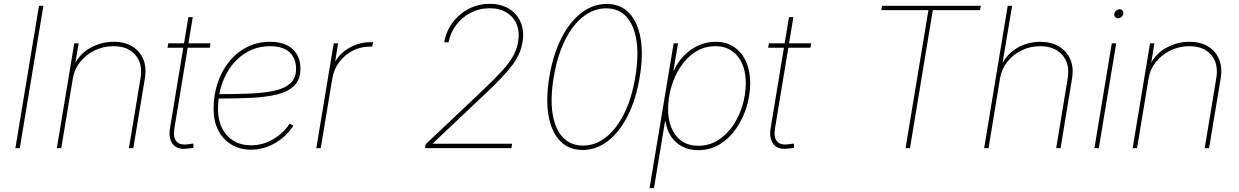

<svg xmlns="http://www.w3.org/2000/svg" viewBox="-20 -757 6329 981"><path d="M201.7 -727.5 81.1 0H58.6L179.2 -727.5Z M352.1 -356 293 0H270.5L359.4 -535.6H381.8L362.3 -418.5L356.4 -418.9Q384.8 -481.4 441.7 -512.5Q498.5 -543.5 560.5 -543.5Q616.7 -543.5 655.8 -519.8Q694.8 -496.1 712.2 -454.1Q729.5 -412.1 720.2 -356L661.1 0H638.7L697.8 -356.4Q710.4 -430.7 672.4 -475.8Q634.3 -521 560.1 -521Q509.3 -521 464.8 -499.8Q420.4 -478.5 390.1 -441.2Q359.9 -403.8 352.1 -356Z M1055.7 -535.6 1051.8 -513.2H835.9L839.8 -535.6ZM942.4 -669.4H964.8L871.1 -102.1Q863.3 -54.7 881.8 -33.9Q900.4 -13.2 943.8 -20.5Q949.7 -21 955.8 -22Q961.9 -22.9 967.8 -23.4V-1.5Q961.4 -0.5 955.1 0.2Q948.7 1 942.4 1.5Q888.7 10.3 864.3 -19Q839.8 -48.3 848.6 -102.1Z M1262.2 7.8Q1205.6 7.8 1162.4 -18.3Q1119.1 -44.4 1095.2 -91.1Q1071.3 -137.7 1071.3 -199.7Q1071.3 -271.5 1092.3 -334Q1113.3 -396.5 1151.9 -443.6Q1190.4 -490.7 1243.4 -517.1Q1296.4 -543.5 1359.9 -543.5Q1410.6 -543.5 1445.3 -526.4Q1480 -509.3 1497.6 -478.3Q1515.1 -447.3 1515.1 -406.2Q1515.1 -351.6 1484.9 -320.6Q1454.6 -289.6 1398.2 -275.1Q1341.8 -260.7 1263.4 -257.1Q1185.1 -253.4 1089.4 -253.4V-275.9Q1180.7 -275.9 1254.9 -278.8Q1329.1 -281.7 1382.3 -293.5Q1435.5 -305.2 1464.1 -331.8Q1492.7 -358.4 1492.7 -405.3Q1492.7 -459 1459.2 -490Q1425.8 -521 1359.9 -521Q1301.3 -521 1252.4 -496.3Q1203.6 -471.7 1168.2 -427.7Q1132.8 -383.8 1113.3 -325.4Q1093.8 -267.1 1093.8 -199.7Q1093.8 -143.6 1114.7 -102.1Q1135.7 -60.5 1173.6 -37.6Q1211.4 -14.6 1262.2 -14.6Q1322.8 -14.6 1375.2 -45.4Q1427.7 -76.2 1459.5 -124.5L1479 -115.2Q1445.3 -61.5 1387.2 -26.9Q1329.1 7.8 1262.2 7.8Z M1596.2 0 1685.1 -535.6H1707.5L1692.9 -445.8H1694.8Q1721.2 -489.3 1769.8 -515.4Q1818.4 -541.5 1874.5 -541.5Q1878.9 -541.5 1880.4 -541.5Q1881.8 -541.5 1886.2 -541.5L1882.3 -519Q1879.9 -519 1877.4 -519Q1875 -519 1870.6 -519Q1822.8 -519 1781.7 -497.8Q1740.7 -476.6 1713.1 -439.7Q1685.5 -402.8 1677.7 -355L1618.7 0Z M2151.9 0 2154.8 -20 2439.5 -289.1Q2505.4 -351.1 2544.4 -394Q2583.5 -437 2602.5 -471.9Q2621.6 -506.8 2627.4 -543.9Q2635.7 -593.8 2620.1 -632.1Q2604.5 -670.4 2569.1 -692.6Q2533.7 -714.8 2481.9 -714.8Q2429.2 -714.8 2384.8 -691.7Q2340.3 -668.5 2310.8 -629.2Q2281.2 -589.8 2272 -541H2250Q2258.8 -596.2 2291.5 -640.6Q2324.2 -685.1 2373.5 -711.2Q2422.9 -737.3 2482.4 -737.3Q2540.5 -737.3 2581.3 -711.9Q2622.1 -686.5 2640.6 -642.8Q2659.2 -599.1 2649.9 -543Q2645 -512.7 2633.3 -484.9Q2621.6 -457 2599.9 -427.2Q2578.1 -397.5 2543.2 -360.6Q2508.3 -323.7 2456.5 -274.9L2191.4 -24.4L2190.9 -22.5H2596.7L2592.8 0Z M2956.5 9.3Q2886.2 9.3 2841.8 -36.6Q2797.4 -82.5 2782.7 -166.3Q2768.1 -250 2786.6 -363.3Q2805.7 -477.5 2847.9 -561.3Q2890.1 -645 2950 -690.9Q3009.8 -736.8 3080.1 -736.8Q3150.4 -736.8 3194.3 -690.9Q3238.3 -645 3252.9 -561.3Q3267.6 -477.5 3248.5 -363.3Q3230 -250 3187.7 -166.3Q3145.5 -82.5 3086.2 -36.6Q3026.9 9.3 2956.5 9.3ZM2959 -13.2Q3022.5 -13.2 3076.4 -55.9Q3130.4 -98.6 3169.4 -177.5Q3208.5 -256.3 3226.1 -364.7Q3244.1 -473.1 3231.7 -551.5Q3219.2 -629.9 3179.9 -672.1Q3140.6 -714.4 3077.1 -714.4Q3013.7 -714.4 2959.2 -671.6Q2904.8 -628.9 2866 -549.8Q2827.1 -470.7 2809.1 -361.8Q2791 -253.9 2803.5 -175.8Q2815.9 -97.7 2855.7 -55.4Q2895.5 -13.2 2959 -13.2Z M3298.8 204.1 3421.9 -535.6H3444.3L3420.9 -396H3422.9Q3442.4 -440.4 3475.3 -473.6Q3508.3 -506.8 3549.8 -525.1Q3591.3 -543.5 3635.7 -543.5Q3690.9 -543.5 3730.7 -516.8Q3770.5 -490.2 3791.7 -442.6Q3813 -395 3813 -332.5Q3813 -271.5 3794.4 -210.7Q3775.9 -149.9 3741.2 -99.9Q3706.5 -49.8 3657.5 -19.8Q3608.4 10.3 3547.4 10.3Q3501.5 10.3 3466.1 -8.1Q3430.7 -26.4 3408.7 -59.8Q3386.7 -93.3 3380.4 -136.7H3377.9L3321.3 204.1ZM3547.9 -12.2Q3603.5 -12.2 3648.2 -40.3Q3692.9 -68.4 3724.9 -115.2Q3756.8 -162.1 3773.7 -218.8Q3790.5 -275.4 3790.5 -332Q3790.5 -417.5 3749.3 -469.2Q3708 -521 3635.3 -521Q3579.1 -521 3534.4 -492.7Q3489.7 -464.4 3458.3 -417.5Q3426.8 -370.6 3410.2 -313.7Q3393.6 -256.8 3393.6 -200.2Q3393.6 -115.7 3433.8 -64Q3474.1 -12.2 3547.9 -12.2Z M4124.5 -535.6 4120.6 -513.2H3904.8L3908.7 -535.6ZM4011.2 -669.4H4033.7L3939.9 -102.1Q3932.1 -54.7 3950.7 -33.9Q3969.2 -13.2 4012.7 -20.5Q4018.6 -21 4024.7 -22Q4030.8 -22.9 4036.6 -23.4V-1.5Q4030.3 -0.5 4023.9 0.2Q4017.6 1 4011.2 1.5Q3957.5 10.3 3933.1 -19Q3908.7 -48.3 3917.5 -102.1Z M4482.9 -705.1 4486.8 -727.5H4991.2L4987.3 -705.1H4746.1L4629.4 0H4606.9L4723.6 -705.1Z M5089.4 -356 5030.8 0H5008.3L5128.9 -727.5H5151.4L5099.6 -418.5H5093.8Q5112.8 -460.4 5144 -488Q5175.3 -515.6 5214.1 -529.5Q5252.9 -543.5 5294.4 -543.5Q5350.6 -543.5 5390.4 -519.8Q5430.2 -496.1 5448.5 -454.1Q5466.8 -412.1 5457.5 -356L5398.9 0H5376.5L5435.1 -356Q5447.8 -430.2 5408.2 -475.6Q5368.7 -521 5294.4 -521Q5243.7 -521 5200 -499.8Q5156.2 -478.5 5126.7 -441.2Q5097.2 -403.8 5089.4 -356Z M5571.8 0 5660.6 -535.6H5683.1L5594.2 0ZM5692.4 -663.6Q5683.1 -663.6 5677.5 -670.4Q5671.9 -677.2 5673.3 -686.5Q5674.8 -696.3 5682.9 -702.9Q5690.9 -709.5 5700.2 -709.5Q5710 -709.5 5715.3 -702.9Q5720.7 -696.3 5719.2 -686.5Q5717.8 -677.2 5710 -670.4Q5702.1 -663.6 5692.4 -663.6Z M5848.6 -356 5789.6 0H5767.1L5856 -535.6H5878.4L5858.9 -418.5L5853 -418.9Q5881.3 -481.4 5938.2 -512.5Q5995.1 -543.5 6057.1 -543.5Q6113.3 -543.5 6152.3 -519.8Q6191.4 -496.1 6208.7 -454.1Q6226.1 -412.1 6216.8 -356L6157.7 0H6135.3L6194.3 -356.4Q6207 -430.7 6168.9 -475.8Q6130.9 -521 6056.6 -521Q6005.9 -521 5961.4 -499.8Q5917 -478.5 5886.7 -441.2Q5856.4 -403.8 5848.6 -356Z"/></svg>

Font: Inter 20pt Thin
Style: Italic
Weight: 250
Italic angle: -9.3988°
Version: Version 4.001;git-66647c0bb